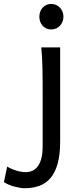

<svg xmlns="http://www.w3.org/2000/svg" viewBox="-113 -743 423 992"><path d="M90.3 -656.7Q90.3 -670.4 94.7 -682.4Q99.1 -694.3 107.2 -703.4Q115.2 -712.4 126.5 -717.5Q137.7 -722.7 151.4 -722.7Q165 -722.7 176.8 -717.5Q188.5 -712.4 196.8 -703.4Q205.1 -694.3 210 -682.4Q214.8 -670.4 214.8 -656.7Q214.8 -643.1 210 -631.1Q205.1 -619.1 196.8 -610.1Q188.5 -601.1 176.8 -595.9Q165 -590.8 151.4 -590.8Q137.7 -590.8 126.5 -595.9Q115.2 -601.1 107.2 -610.1Q99.1 -619.1 94.7 -631.1Q90.3 -643.1 90.3 -656.7ZM197.8 -12.2Q197.8 56.2 184.8 102.5Q171.9 148.9 147.9 177Q124 205.1 90.1 217.3Q56.2 229.5 14.6 229.5Q4.4 229.5 -9.5 227.3Q-23.4 225.1 -38.3 221.2Q-53.2 217.3 -67.6 211.2Q-82 205.1 -92.8 197.8L-75.7 117.2Q-67.9 123 -55.7 128.4Q-43.5 133.8 -30.3 137.9Q-17.1 142.1 -3.9 144.3Q9.3 146.5 19.5 146.5Q39.1 146.5 55.2 138.9Q71.3 131.3 83 115.2Q94.7 99.1 101.1 73.7Q107.4 48.3 107.4 12.2V-258.8Q107.4 -294.4 107.2 -329.1Q106.9 -363.8 106.2 -394.8Q105.5 -425.8 104 -452.4Q102.5 -479 100.1 -498H197.8Z"/></svg>

Font: Andika Eur
Style: Regular
Weight: 400
Designer: Victor Gaultney, Annie Olsen, Julie Remington, Don Collingsworth, Eric Hays, Becca Hirsbrunner
Foundry: SIL International
Version: Version 5.000